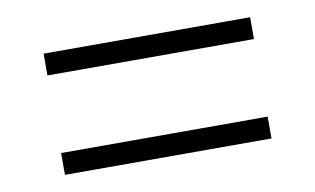

<svg xmlns="http://www.w3.org/2000/svg" viewBox="-41 -552 640 390"><g transform="rotate(-10 279.5 -357.0)"><path d="M66 -437H492V-482H66ZM66 -232H492V-277H66Z"/></g></svg>

Font: Noto Serif Lao Light
Style: Regular
Weight: 300
Designer: Monotype Design Team
Foundry: Monotype Imaging Inc.
Version: Version 2.003